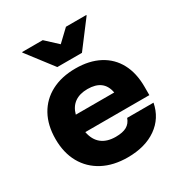

<svg xmlns="http://www.w3.org/2000/svg" viewBox="-171 -836 909 967"><g transform="rotate(-30 283.5 -353.0)"><path d="M293.3 10Q210.8 10 150 -22.1Q89.2 -54.2 56.2 -112.9Q23.3 -171.7 23.3 -251.7Q23.3 -331.7 55.4 -389.6Q87.5 -447.5 147.1 -478.8Q206.7 -510 287.5 -510Q367.5 -510 425 -479.6Q482.5 -449.2 512.9 -392.5Q543.3 -335.8 543.3 -256.7V-207.5H170.8Q180 -159.2 210.8 -134.6Q241.7 -110 292.5 -110Q333.3 -110 356.2 -122.9Q379.2 -135.8 389.2 -164.2H542.5Q526.7 -82.5 460.8 -36.2Q395 10 293.3 10ZM173.3 -307.5H396.7Q389.2 -349.2 362.1 -369.6Q335 -390 288.3 -390Q242.5 -390 213.3 -369.2Q184.2 -348.3 173.3 -307.5ZM212.5 -561.7 96.7 -712.5V-715.8H216.7L285 -652.5L351.7 -715.8H470V-712.5L355.8 -561.7Z"/></g></svg>

Font: Funnel Display ExtraBold
Style: Regular
Weight: 800
Designer: NORD ID, Kristian Moeller
Foundry: Dicotype
Version: Version 1.000